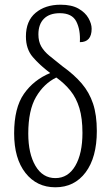

<svg xmlns="http://www.w3.org/2000/svg" viewBox="-20 -785 471 815"><path d="M215 10Q136 10 88 -51Q40 -112 40 -219Q40 -327 81.5 -386.5Q123 -446 193 -475Q148 -509 119 -543Q90 -577 90 -630Q90 -696 131 -730.5Q172 -765 237 -765Q284 -765 313 -748.5Q342 -732 355.5 -708Q369 -684 369 -663Q369 -606 319 -606Q322 -658 304 -693.5Q286 -729 234 -729Q190 -729 166.5 -705.5Q143 -682 143 -639Q143 -609 155 -588Q167 -567 190 -548Q213 -529 246 -503Q295 -468 327 -430.5Q359 -393 375 -345Q391 -297 391 -229Q391 -117 343.5 -53.5Q296 10 215 10ZM215 -29Q269 -29 299.5 -81Q330 -133 330 -221Q330 -283 317 -326Q304 -369 279 -400Q254 -431 219 -456Q166 -430 133 -373.5Q100 -317 100 -218Q100 -133 130.5 -81Q161 -29 215 -29Z"/></svg>

Font: Noto Serif ExtraCondensed Light
Style: Regular
Weight: 300
Width: 2
Designer: Monotype Design Team
Foundry: Monotype Imaging Inc.
Version: Version 2.014; ttfautohint (v1.8.4.7-5d5b)